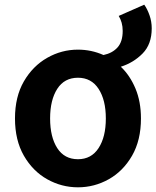

<svg xmlns="http://www.w3.org/2000/svg" viewBox="-20 -786 668 820"><path d="M313 -106Q370 -106 401 -153.5Q432 -201 432 -280Q432 -359 401 -406.5Q370 -454 313 -454Q255 -454 224.5 -406.5Q194 -359 194 -280Q194 -201 224.5 -153.5Q255 -106 313 -106ZM313 14Q243 14 181.5 -20.5Q120 -55 82 -121Q44 -187 44 -280Q44 -373 82 -438.5Q120 -504 181.5 -539Q243 -574 313 -574Q370 -574 422 -551Q460 -559 482 -583.5Q504 -608 504 -654Q504 -673 499.5 -689Q495 -705 487 -718L596 -766Q609 -748 618.5 -721Q628 -694 628 -665Q628 -597 589 -557.5Q550 -518 496 -501Q535 -464 558.5 -408Q582 -352 582 -280Q582 -187 544 -121Q506 -55 444.5 -20.5Q383 14 313 14Z"/></svg>

Font: Source Han Sans TC
Style: Bold
Weight: 700
Designer: Ryoko NISHIZUKA Ë•øÂ°öÊ∂ºÂ≠ê (kana, bopomofo & ideographs); Paul D. Hunt (Latin, Greek & Cyrillic); Sandoll Communicatio
Foundry: Adobe
Version: Version 2.004;hotconv 1.0.118;makeotfexe 2.5.65603